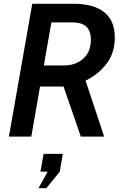

<svg xmlns="http://www.w3.org/2000/svg" viewBox="-20 -720 638 1012"><path d="M150 -700H370Q473 -700 529 -656Q585 -612 585 -522Q585 -441 542 -384.5Q499 -328 431 -295L529 0H406L315 -264H191L145 0H27ZM317 -375Q379 -375 419 -411Q459 -447 459 -511Q459 -556 435.5 -579Q412 -602 359 -602H251L211 -375ZM183 272 231 185H193L210 91H311L295 185L224 272Z"/></svg>

Font: Cabin SemiBold
Style: Italic
Weight: 600
Italic angle: -7°
Designer: Pablo Impallari
Foundry: Pablo Impallari. http://www.impallari.com Igino Marini. http://www.ikern.com
Version: Version 2.200